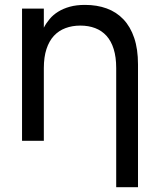

<svg xmlns="http://www.w3.org/2000/svg" viewBox="-20 -575 644 784"><path d="M454.5 -297Q454.5 -342 444.2 -374.8Q434 -407.5 414.8 -428.8Q395.5 -450 368.5 -460.2Q341.5 -470.5 308 -470.5Q275 -470.5 247.5 -460.2Q220 -450 200.2 -428.8Q180.5 -407.5 169.8 -374.8Q159 -342 159 -297V0H70V-540H159V-462Q168.5 -480.5 182.8 -497.5Q197 -514.5 217.5 -527.2Q238 -540 265 -547.5Q292 -555 327 -555Q376 -555 415.8 -540.5Q455.5 -526 484 -496Q512.5 -466 528 -420.2Q543.5 -374.5 543.5 -312V189.5H454.5Z"/></svg>

Font: Vela Sans Med
Style: Regular
Weight: 500
Designer: Principal design: Mikhail Sharanda - project Manrope.
Design modification: Ravid Balaliev
Foundry: Mikhail Sharanda
Version: Version 1.001